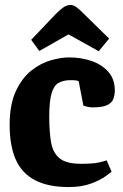

<svg xmlns="http://www.w3.org/2000/svg" viewBox="-20 -743 499 776"><path d="M258 13Q174 13 121 -15Q68 -43 43.5 -98.5Q19 -154 19 -238Q19 -321 44 -374.5Q69 -428 107 -458Q145 -488 186 -499.5Q227 -511 259 -511Q308 -511 350 -496.5Q392 -482 418 -452.5Q444 -423 444 -378Q444 -359 438 -343Q432 -327 413 -318Q394 -309 353 -309Q343 -309 331 -312Q319 -315 317 -316L298 -415Q294 -417 286.5 -418Q279 -419 265 -419Q237 -419 217.5 -408.5Q198 -398 188.5 -366Q179 -334 179 -271Q179 -210 186.5 -167.5Q194 -125 221 -103Q248 -81 308 -81Q355 -81 378 -86Q401 -91 411 -95L431 -49Q428 -46 406.5 -30.5Q385 -15 347.5 -1Q310 13 258 13ZM379 -536 257 -604 139 -537 106 -582 205 -686Q219 -700 234 -711.5Q249 -723 265 -723Q277 -723 289 -714Q301 -705 312 -694L421 -587Z"/></svg>

Font: Faustina ExtraBold
Style: Regular
Weight: 800
Designer: Alfonso Garcia
Foundry: http://www.omnibus-type.com
Version: Version 1.200